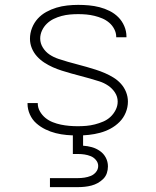

<svg xmlns="http://www.w3.org/2000/svg" viewBox="-20 -548 640 788"><path d="M299 8Q276 8 253.5 6Q231 4 209 -1.5Q187 -7 166.5 -17Q146 -27 129 -42Q112 -57 102.5 -78.5Q93 -100 93 -122V-125H135V-124Q135 -106 144 -90.5Q153 -75 166.5 -64Q180 -53 196.5 -46.5Q213 -40 230 -36.5Q247 -33 264.5 -31.5Q282 -30 299 -30Q317 -30 334.5 -31.5Q352 -33 369.5 -37.5Q387 -42 403.5 -49Q420 -56 433 -68Q446 -80 454.5 -96.5Q463 -113 463 -131Q463 -151 452 -168Q441 -185 424 -196.5Q407 -208 388 -214Q369 -220 350 -225.5Q331 -231 311.5 -236Q292 -241 272.5 -246.5Q253 -252 234 -258Q215 -264 197 -272Q179 -280 162 -291Q145 -302 131.5 -317Q118 -332 110.5 -350.5Q103 -369 103 -389Q103 -412 111.5 -433.5Q120 -455 135 -471.5Q150 -488 170 -499Q190 -510 211.5 -516.5Q233 -523 256 -525.5Q279 -528 301 -528Q323 -528 345 -526Q367 -524 388.5 -518.5Q410 -513 430 -503Q450 -493 465.5 -477.5Q481 -462 490 -441Q499 -420 499 -398V-395H457V-397Q457 -413 449 -428.5Q441 -444 428 -455Q415 -466 399.5 -472.5Q384 -479 367.5 -483Q351 -487 334.5 -488.5Q318 -490 301 -490Q284 -490 267 -488.5Q250 -487 233 -482.5Q216 -478 200.5 -470.5Q185 -463 172.5 -451Q160 -439 152.5 -423Q145 -407 145 -390Q145 -370 156 -352.5Q167 -335 183.5 -324Q200 -313 219.5 -306.5Q239 -300 258 -294.5Q277 -289 296.5 -284Q316 -279 335 -273.5Q354 -268 373 -262Q392 -256 410.5 -248Q429 -240 446 -229.5Q463 -219 476.5 -204Q490 -189 497.5 -170Q505 -151 505 -131Q505 -108 496 -86Q487 -64 470.5 -47.5Q454 -31 433.5 -20Q413 -9 390.5 -3Q368 3 345 5.5Q322 8 299 8ZM185 220V183H300Q313 183 326.5 181Q340 179 352.5 174Q365 169 374 158Q383 147 383 133Q383 120 374 109Q365 98 352.5 93Q340 88 327 86Q314 84 300 84H279V-30H321V50Q339 51 357 56Q375 61 390.5 72Q406 83 414.5 99.5Q423 116 423 135Q423 149 418.5 162.5Q414 176 404 186Q394 196 381.5 203Q369 210 355.5 213.5Q342 217 328 218.5Q314 220 300 220Z"/></svg>

Font: Iosevka Extralight Extended
Style: Regular
Weight: 200
Width: 7
Monospace: yes
Designer: Belleve Invis
Foundry: Belleve Invis
Version: Version 32.5.0; ttfautohint (v1.8.4)